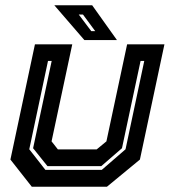

<svg xmlns="http://www.w3.org/2000/svg" viewBox="-20 -708 644 728"><path d="M100.5 0 19.5 -103 112.5 -540H254L175.5 -172L199.5 -141.5H346.5L383.5 -172L462 -540H603.5L510.5 -103L385.5 0ZM152 -64H366L456 -142L527 -477H513L442.5 -146L364 -78H160L105.5 -146L176 -477H162L91 -142ZM423.5 -556H300L186 -688H329.5ZM341 -590 294.5 -653H278.5L326 -590Z"/></svg>

Font: Tourney Thin
Style: Italic
Weight: 100
Italic angle: -12°
Designer: Tyler Finck
Foundry: Etcetera Type Co
Version: Version 1.015